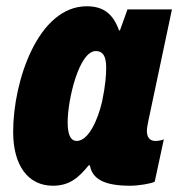

<svg xmlns="http://www.w3.org/2000/svg" viewBox="-20 -583 582 613"><path d="M149 10C203 10 232 -17 263 -55H267C275 -10 315 10 396 10C423 10 464 3 474 -3L503 -138C496 -135 484 -133 476 -133C457 -133 449 -146 449 -165C449 -173 451 -184 453 -194L529 -553H387L363 -486H360C342 -536 313 -563 257 -563C102 -563 22 -325 22 -162C22 -54 70 10 149 10ZM225 -133C204 -133 196 -156 196 -193C196 -264 232 -420 286 -420C307 -420 319 -406 319 -367C319 -344 317 -312 306 -259C293 -202 263 -133 225 -133Z"/></svg>

Font: Noto Sans Condensed Black
Style: Italic
Weight: 900
Width: 3
Italic angle: -12°
Designer: Monotype Design Team
Foundry: Monotype Imaging Inc.
Version: Version 2.013